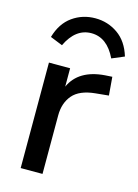

<svg xmlns="http://www.w3.org/2000/svg" viewBox="-113 -796 616 858"><g transform="rotate(15 195.5 -366.5)"><path d="M367 -415 306 -409Q234 -402 202.5 -365Q171 -328 171 -271V0H70V-488H168V-403Q207 -489 327 -498L360 -500ZM391 -602 334 -578Q293 -664 220 -664Q147 -664 106 -578L49 -601Q68 -667 114.5 -700Q161 -733 220 -733Q278 -733 324.5 -700.5Q371 -668 391 -602Z"/></g></svg>

Font: wassup Sans
Style: Medium
Weight: 600
Version: Version 2.001